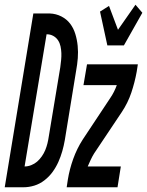

<svg xmlns="http://www.w3.org/2000/svg" viewBox="-65 -792 622 812"><path d="M-45 0 76 -735H146Q172 -734 194.5 -722.5Q217 -711 231.5 -692Q246 -673 253.5 -648.5Q261 -624 263.5 -598Q266 -572 264 -546Q262 -520 257 -493L209 -199Q205 -176 198.5 -153Q192 -130 182 -107.5Q172 -85 157.5 -65Q143 -45 123 -29.5Q103 -14 80 -7Q57 0 34 0ZM39 -88Q53 -88 67 -93.5Q81 -99 92 -108.5Q103 -118 112 -131Q121 -144 126.5 -157.5Q132 -171 135.5 -185Q139 -199 141 -213L190 -508Q192 -523 193.5 -538Q195 -553 194.5 -567.5Q194 -582 191 -596Q188 -610 180.5 -621.5Q173 -633 160.5 -640Q148 -647 133 -647H132ZM389 -600 358 -743 396 -767 434 -666 508 -772 537 -738 459 -600ZM217 0 222 -33Q229 -76 244.5 -119.5Q260 -163 285 -202L401 -377Q410 -390 417 -404Q424 -418 429 -432H288L303 -520H518L513 -488Q505 -444 490.5 -400.5Q476 -357 450 -318L333 -143Q325 -130 318.5 -116Q312 -102 306 -88H446L432 0Z"/></svg>

Font: Iosevka Term Curly SmBd Obl
Style: Regular
Weight: 600
Italic angle: -9°
Designer: Belleve Invis
Foundry: Belleve Invis
Version: Version 32.3.0